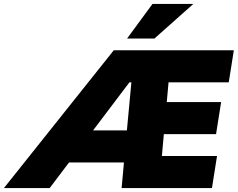

<svg xmlns="http://www.w3.org/2000/svg" viewBox="-114 -962 1216 982"><path d="M-94 0 468 -705H1082L1056 -541H748L739 -440H1017L991 -276H724L714 -164H996L970 0H508L520 -131H239L140 0ZM548 -541 362 -295H535L558 -541ZM536 -765 666 -942H875L676 -765Z"/></svg>

Font: Mulish ExtraBlack
Style: Italic
Weight: 1000
Italic angle: -9°
Designer: Vernon Adams
Foundry: Vernon Adams
Version: Version 3.603; ttfautohint (v1.8.3)